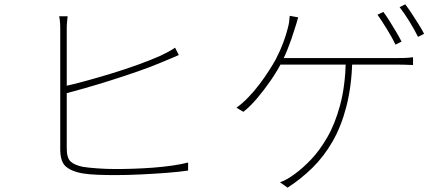

<svg xmlns="http://www.w3.org/2000/svg" viewBox="-20 -826 2040 886"><path d="M292 -751Q291 -738 289.5 -725.5Q288 -713 288 -693Q288 -682 288 -642Q288 -602 288 -545.5Q288 -489 288 -426Q288 -363 288 -304.5Q288 -246 288 -202.5Q288 -159 288 -141Q288 -97 306 -80.5Q324 -64 363 -56Q388 -52 430 -49Q472 -46 512 -46Q552 -46 597.5 -47.5Q643 -49 688.5 -52.5Q734 -56 775.5 -62Q817 -68 848 -76V-39Q809 -33 750.5 -28.5Q692 -24 629 -21Q566 -18 512 -18Q472 -18 431 -19.5Q390 -21 360 -26Q310 -35 284 -57.5Q258 -80 258 -137Q258 -157 258 -201.5Q258 -246 258 -305.5Q258 -365 258 -427.5Q258 -490 258 -546.5Q258 -603 258 -642.5Q258 -682 258 -693Q258 -705 257.5 -715Q257 -725 256 -734Q255 -743 253 -751ZM273 -427Q315 -436 372 -451.5Q429 -467 491.5 -486Q554 -505 614 -526.5Q674 -548 721 -569Q740 -578 757.5 -587.5Q775 -597 788 -606L805 -572Q791 -566 771.5 -557.5Q752 -549 732 -541Q683 -520 621.5 -498.5Q560 -477 495.5 -456.5Q431 -436 373 -419.5Q315 -403 273 -392Z M1749 -771Q1762 -754 1777 -730Q1792 -706 1807 -681Q1822 -656 1833 -634L1805 -620Q1791 -650 1766.5 -690Q1742 -730 1722 -758ZM1850 -806Q1864 -788 1880 -763.5Q1896 -739 1911.5 -714.5Q1927 -690 1937 -670L1909 -656Q1892 -690 1869 -727.5Q1846 -765 1824 -793ZM1356 -746Q1352 -731 1347.5 -716.5Q1343 -702 1338 -687Q1332 -667 1324 -644Q1316 -621 1305.5 -595Q1295 -569 1280 -539Q1261 -501 1230.5 -456.5Q1200 -412 1166.5 -372.5Q1133 -333 1103 -310L1071 -329Q1098 -348 1125.5 -376.5Q1153 -405 1177.5 -437.5Q1202 -470 1221.5 -500.5Q1241 -531 1253 -553Q1274 -594 1287.5 -630.5Q1301 -667 1308 -696Q1312 -710 1314 -723.5Q1316 -737 1317 -753ZM1263 -558Q1273 -558 1305 -558Q1337 -558 1384 -558Q1431 -558 1484.5 -558Q1538 -558 1591.5 -558Q1645 -558 1690.5 -558Q1736 -558 1766 -558Q1796 -558 1803 -558Q1821 -558 1844 -558.5Q1867 -559 1886 -562V-526Q1867 -527 1843.5 -527.5Q1820 -528 1803 -528Q1795 -528 1756 -528Q1717 -528 1659.5 -528Q1602 -528 1537 -528Q1472 -528 1412.5 -528Q1353 -528 1310 -528Q1267 -528 1253 -528ZM1606 -545Q1602 -425 1578 -333Q1554 -241 1514 -172Q1474 -103 1421.5 -51.5Q1369 0 1307 40L1272 15Q1288 10 1306 -0.5Q1324 -11 1340 -23Q1375 -48 1414.5 -89Q1454 -130 1490 -192Q1526 -254 1549.5 -341Q1573 -428 1576 -546Z"/></svg>

Font: Noto Sans JP Thin Thin
Style: Regular
Weight: 250
Version: Version 2.004-H2;hotconv 1.0.118;makeotfexe 2.5.65603